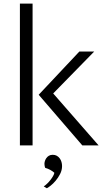

<svg xmlns="http://www.w3.org/2000/svg" viewBox="-20 -802 590 1059"><path d="M89.8 -782.2H159.7V0H89.8ZM434.1 0 193.4 -279.3 417.5 -517.6H499.5L273.4 -286.6L523.9 0ZM221.2 226.1Q230.5 220.2 240.5 210.4Q250.5 200.7 258.8 189.9Q267.1 179.2 272.9 168.7Q278.8 158.2 279.8 150.9Q275.9 147.5 270 143.1Q264.2 138.7 257.1 135Q250 131.3 242.9 128.4Q235.8 125.5 229.5 124Q227.1 118.7 226.1 112.1Q225.1 105.5 225.1 101.6Q225.1 95.2 227.5 86.7Q230 78.1 235.4 70.3Q240.7 62.5 249.5 57.1Q258.3 51.8 271 51.8Q283.7 51.8 293.2 57.1Q302.7 62.5 309.3 71.3Q315.9 80.1 319.1 91.3Q322.3 102.5 322.3 113.8Q322.3 136.7 311.5 157.7Q300.8 178.7 286.6 195.3Q272.5 211.9 258.5 222.7Q244.6 233.4 238.3 236.3Z"/></svg>

Font: Proza Libre
Style: Light
Weight: 300
Designer: Jasper de Waard
Foundry: Jasper de Waard
Version: Version 1.000; ttfautohint (v1.4.1.8-43bc)